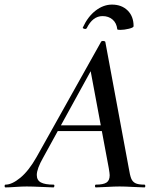

<svg xmlns="http://www.w3.org/2000/svg" viewBox="-58 -815 681 835"><path d="M-34 -12Q-6 -12 30.5 -42Q67 -72 101 -132L382 -634Q384 -637 390 -637Q393 -637 396 -636Q399 -635 400 -633L502 -84Q507 -53 512.5 -39Q518 -25 530.5 -18.5Q543 -12 570 -12Q574 -12 574 -6Q574 0 570 0Q555 0 521 -2Q485 -4 462 -4Q440 -4 406 -2Q374 0 359 0Q355 0 355 -6Q355 -12 359 -12Q391 -12 405 -21Q419 -30 419 -53Q419 -60 415 -84L333 -523L379 -583L130 -130Q102 -81 102 -54Q102 -31 120 -21.5Q138 -12 175 -12Q179 -12 178.5 -6Q178 0 174 0Q161 0 125 -2Q81 -4 58 -4Q37 -4 9 -2Q-19 0 -34 0Q-38 0 -38 -6Q-38 -12 -34 -12ZM194 -270H411L413 -245H179ZM388 -745Q345 -745 319 -692Q316 -689 313 -689Q309 -689 305 -691Q301 -693 302 -695Q324 -743 358 -769Q392 -795 429 -795Q471 -795 497 -769.5Q523 -744 523 -701Q523 -695 502.5 -690Q482 -685 465 -685Q452 -685 452 -688Q449 -715 431.5 -730Q414 -745 388 -745Z"/></svg>

Font: Cormorant Garamond SemiBold
Style: Italic
Weight: 600
Italic angle: -10°
Designer: Christian Thalmann (Catharsis Fonts)
Foundry: Catharsis Fonts
Version: Version 4.000